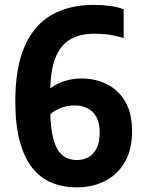

<svg xmlns="http://www.w3.org/2000/svg" viewBox="-20 -770 590 799"><path d="M298.8 9.7Q242.8 9.7 196.1 -9.2Q149.4 -28.2 115.4 -70.2Q81.4 -112.2 62.6 -181Q43.7 -249.9 43.7 -349.2Q43.7 -490.5 83.3 -578.9Q122.8 -667.3 195.8 -708.5Q268.9 -749.7 369.4 -749.7Q403.4 -749.7 436.5 -745.5Q469.6 -741.3 494.7 -731.1V-611.5Q465.7 -620.9 436.9 -625.3Q408.1 -629.7 373 -629.7Q312.2 -629.7 271.3 -605.4Q230.3 -581.2 209.7 -527Q189 -472.9 189 -383.6V-323.5Q189 -257 197.1 -214.1Q205.3 -171.2 220.1 -147.3Q234.9 -123.4 255.4 -113.7Q275.9 -104 300.5 -104Q326.1 -104 347.6 -115.6Q369 -127.2 382 -152.5Q394.9 -177.7 394.9 -218.1Q394.9 -258.1 381.3 -283Q367.6 -307.9 344.1 -319.5Q320.6 -331.2 290.8 -331.2Q266.9 -331.2 242.9 -324.2Q218.9 -317.2 197.9 -301.7Q176.8 -286.1 161.6 -260.7V-372.7Q185.6 -407 228.3 -425.2Q271 -443.5 319.5 -443.5Q375.4 -443.5 423.3 -420.4Q471.2 -397.3 500.4 -348.7Q529.6 -300.1 529.6 -223.7Q529.6 -148.2 499.9 -96.2Q470.1 -44.2 418 -17.3Q365.8 9.7 298.8 9.7Z"/></svg>

Font: Encode Sans SC Condensed Thin
Style: Regular
Weight: 100
Width: 3
Designer: Multiple Designers
Foundry: Impallari Type
Version: Version 3.002